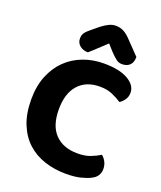

<svg xmlns="http://www.w3.org/2000/svg" viewBox="-155 -939 884 1054"><g transform="rotate(20 287.0 -412.0)"><path d="M499 -454Q473 -471 442.5 -484Q412 -497 370 -497Q290 -497 245 -446.5Q200 -396 200 -303Q200 -207 247.5 -158.5Q295 -110 378 -110Q421 -110 451.5 -121.5Q482 -133 508 -149Q523 -137 532.5 -118.5Q542 -100 542 -77Q542 -57 531.5 -39.5Q521 -22 495 -10Q475 0 441 8.5Q407 17 357 17Q290 17 232 -2Q174 -21 131 -60Q88 -99 63.5 -159.5Q39 -220 39 -303Q39 -381 63.5 -441Q88 -501 130 -541.5Q172 -582 228 -603Q284 -624 348 -624Q439 -624 489 -595Q539 -566 539 -522Q539 -499 527 -481.5Q515 -464 499 -454ZM336 -737Q313 -716 289.5 -693.5Q266 -671 243 -651Q214 -651 195 -667Q176 -683 176 -708Q176 -728 185.5 -741.5Q195 -755 219 -774L254 -803Q280 -823 299.5 -832Q319 -841 338 -841Q362 -841 381.5 -831.5Q401 -822 421 -802L502 -718Q502 -686 485.5 -670Q469 -654 440 -654Q421 -654 406 -665.5Q391 -677 368 -701Z"/></g></svg>

Font: Baloo 2 Latin
Style: Bold
Weight: 400
Designer: Sarang Kulkarni and Ek Type
Foundry: Ek Type
Version: Version 1.001